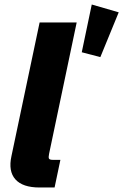

<svg xmlns="http://www.w3.org/2000/svg" viewBox="-20 -832 547 852"><path d="M155.3 0Q80.6 0 48.3 -36.1Q16.1 -72.3 30.8 -139.2L155.8 -732.4H320.3L197.8 -149.4Q194.3 -133.3 197.5 -127.9Q200.7 -122.6 215.3 -122.6H248L222.2 0ZM425.3 -578.6 342.8 -600.1 387.2 -812 506.8 -777.3Z"/></svg>

Font: Schibsted Grotesk ExtraBold
Style: Italic
Weight: 800
Italic angle: -12°
Designer: Bakken & Baeck AS, Henrik Kongsvoll
Foundry: Schibsted ASA
Version: Version 1.100; ttfautohint (v1.8.4.7-5d5b);gftools[0.9.25]